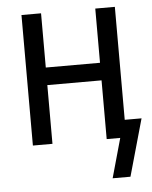

<svg xmlns="http://www.w3.org/2000/svg" viewBox="-50 -562 603 762"><g transform="rotate(-5 251.5 -181.5)"><path d="M368 157 412 0H358V-234H142V0H64V-520H142V-304H358V-520H436V-70H503L439 157Z"/></g></svg>

Font: Moesevka
Style: Regular
Weight: 400
Monospace: yes
Designer: Belleve Invis
Foundry: Belleve Invis
Version: Version 32.5.0; ttfautohint (v1.8.4)